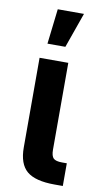

<svg xmlns="http://www.w3.org/2000/svg" viewBox="-85 -770 427 810"><g transform="rotate(10 129.0 -365.0)"><path d="M209.5 0Q127 0 90.8 -30.5Q54.7 -61 54.7 -131.8V-515.6H177.7V-144Q177.7 -116.7 187.7 -106.9Q197.8 -97.2 224.6 -97.2H245.1V0ZM77.1 -580.1 94.7 -730.5H207L153.8 -580.1Z"/></g></svg>

Font: Inter Display SemiBold
Style: Regular
Weight: 600
Designer: Rasmus Andersson
Foundry: rsms
Version: Version 4.001;git-9221beed3